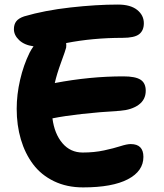

<svg xmlns="http://www.w3.org/2000/svg" viewBox="-20 -770 718 842"><path d="M344.2 51.8Q272.9 51.8 216.8 24.7Q160.6 -2.4 125.2 -49.6Q89.8 -96.7 71.5 -158.7Q53.2 -220.7 53.2 -293Q53.2 -355 68.1 -419.7Q83 -484.4 109.9 -539.1Q117.7 -554.2 127 -566.9Q86.9 -572.3 64 -594Q41 -615.7 41 -642.1Q41 -663.1 51.3 -676.5Q61.5 -689.9 85.9 -698.2Q175.8 -724.6 289.3 -737.3Q402.8 -750 497.1 -750Q552.2 -750 581.5 -726.6Q610.8 -703.1 610.8 -668Q610.8 -636.2 590.3 -620.1Q569.8 -604 517.1 -604Q386.7 -604 270 -581.1Q271.5 -572.3 270 -561Q267.1 -548.8 248 -496.8Q229 -444.8 220.2 -405.8Q373.5 -435.1 521 -435.1Q573.7 -435.1 596.4 -420.4Q619.1 -405.8 619.1 -372.1Q619.1 -333 588.1 -310.5Q557.1 -288.1 506.8 -284.2Q317.4 -272.5 210 -251Q218.8 -183.1 253.7 -142.1Q288.6 -101.1 342.8 -101.1Q393.6 -101.1 436.3 -110.4Q479 -119.6 507.8 -128.9Q536.6 -138.2 553.2 -138.2Q608.9 -138.2 608.9 -82Q608.9 -19.5 540.8 16.1Q472.7 51.8 344.2 51.8Z"/></svg>

Font: Shantell Sans Irregular
Style: Bold
Weight: 700
Designer: Stephen Nixon, Anya Danilova, Shantell Martin
Foundry: Arrow Type
Version: Version 1.006;[9816181b4]